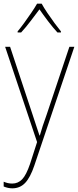

<svg xmlns="http://www.w3.org/2000/svg" viewBox="-20 -783 427 1046"><path d="M8 -528H35L157 -160Q173 -112 181 -87Q189 -62 195 -45H197Q210 -92 234 -158L358 -528H385L167 119Q145 184 117 213.5Q89 243 47 243Q24 243 0 233V207Q12 212 23 214.5Q34 217 47 217Q78 217 100.5 194Q123 171 144 109L182 -9ZM207 -763Q219 -741 238.5 -712Q258 -683 278 -656Q298 -629 312 -612V-606H293Q268 -633 241.5 -668Q215 -703 195 -732Q174 -704 147 -668.5Q120 -633 95 -606H76V-612Q92 -631 112 -658.5Q132 -686 151 -714Q170 -742 182 -763Z"/></svg>

Font: Noto Sans Lao UI SemCond Thin
Style: Regular
Weight: 100
Width: 4
Designer: Monotype Design Team
Foundry: Monotype Imaging Inc.
Version: Version 2.000; ttfautohint (v1.8.4.7-5d5b)